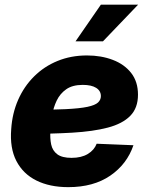

<svg xmlns="http://www.w3.org/2000/svg" viewBox="-20 -771 623 803"><path d="M265.6 11.7Q188 11.7 132.1 -16.1Q76.2 -43.9 48.3 -98.1Q20.5 -152.3 26.9 -231Q31.2 -297.4 55.9 -353.5Q80.6 -409.7 122.6 -451.4Q164.6 -493.2 220.7 -516.1Q276.9 -539.1 343.8 -539.1Q403.3 -539.1 451.9 -520.5Q500.5 -502 528.8 -465.6Q557.1 -429.2 557.1 -375Q557.1 -319.3 524.7 -286.4Q492.2 -253.4 430.9 -237.3Q369.6 -221.2 282 -216.1Q194.3 -210.9 83.5 -210.9L100.1 -311.5Q195.3 -311.5 254.6 -314.5Q314 -317.4 345.9 -324.2Q377.9 -331.1 389.9 -342.3Q401.9 -353.5 401.9 -369.1Q401.9 -391.1 382.1 -403.6Q362.3 -416 326.2 -416Q283.2 -416 257.1 -397.7Q231 -379.4 217 -350.1Q203.1 -320.8 197.8 -287.8Q192.4 -254.9 190.9 -226.1Q188.5 -192.4 194.1 -166.5Q199.7 -140.6 219.7 -125.7Q239.7 -110.8 279.3 -110.8Q320.3 -110.8 347.2 -127Q374 -143.1 384.3 -169.9L538.1 -163.6Q511.2 -84.5 441.2 -36.4Q371.1 11.7 265.6 11.7ZM295.9 -598.1 401.9 -751.5H557.6L410.6 -598.1Z"/></svg>

Font: Inter 24pt ExtraBold
Style: Italic
Weight: 800
Italic angle: -9.3988°
Designer: Rasmus Andersson
Foundry: rsms
Version: Version 4.001;git-66647c0bb